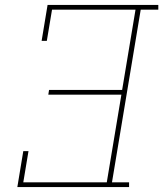

<svg xmlns="http://www.w3.org/2000/svg" viewBox="-20 -755 659 775"><path d="M50 0 74 -145H95L74 -19H411L470 -373H175L178 -392H473L527 -716H190L169 -590H148L172 -735H619V-716H548L432 -19H501V0Z"/></svg>

Font: Iosevka Etoile Thin Oblique
Style: Regular
Weight: 100
Italic angle: -9°
Designer: Belleve Invis
Foundry: Belleve Invis
Version: Version 15.5.2; ttfautohint (v1.8.4)